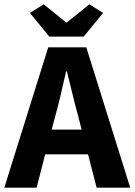

<svg xmlns="http://www.w3.org/2000/svg" viewBox="-26 -872 625 892"><path d="M230 -330 214 -270H353L338 -330Q324 -379 311 -434Q298 -489 285 -540H281Q269 -488 256.5 -433.5Q244 -379 230 -330ZM-6 0 198 -652H375L579 0H423L383 -155H184L144 0ZM203 -702 113 -812 177 -852 281 -768H285L389 -852L453 -812L363 -702Z"/></svg>

Font: Font
Style: ¶
Weight: 700
Designer: Paul D. Hunt
Foundry: Adobe Systems Incorporated
Version: Version 3.000